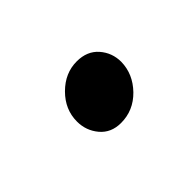

<svg xmlns="http://www.w3.org/2000/svg" viewBox="-36 -182 283 283"><g transform="rotate(-45 105.0 -41.0)"><path d="M103 14Q82.5 14 70.5 -0.2Q58.5 -14.5 58.5 -33.5Q58.5 -58.5 77.5 -77.5Q96.5 -96.5 121 -96.5Q142.5 -96.5 154.8 -82.5Q167 -68.5 167 -49.5Q166.5 -24.5 147.8 -5.2Q129 14 103 14Z"/></g></svg>

Font: Overpass Light
Style: Italic
Weight: 300
Italic angle: -10°
Designer: Delve Withrington, Dave Bailey, Thomas Jockin
Foundry: Delve Fonts LLC
Version: Version 4.000; ttfautohint (v1.8.3)